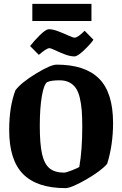

<svg xmlns="http://www.w3.org/2000/svg" viewBox="-20 -949 624 980"><path d="M145 -841.8V-929.2H446.8V-841.8ZM359.9 -661.1Q337.9 -661.1 310.5 -671.6Q283.2 -682.1 261.5 -692.6Q239.7 -703.1 231.9 -703.1Q217.8 -703.1 178.2 -668.9L133.8 -713.9Q152.3 -738.8 183.1 -769.3Q213.9 -799.8 230 -799.8Q250 -799.8 277.8 -789.1Q305.7 -778.3 329.1 -767.6Q352.5 -756.8 360.8 -756.8Q377 -756.8 412.1 -792L457 -746.1Q441.9 -724.1 408.9 -692.6Q376 -661.1 359.9 -661.1ZM314 11.2Q169.4 11.2 98.1 -60.3Q26.9 -131.8 26.9 -285.2Q26.9 -405.8 59.1 -488.8Q88.9 -527.8 163.8 -573.5Q238.8 -619.1 269 -619.1Q414.6 -619.1 485.8 -547.6Q557.1 -476.1 557.1 -320.8Q557.1 -209 526.9 -112.8Q496.1 -76.7 419.7 -32.7Q343.3 11.2 314 11.2ZM307.1 -67.9Q317.4 -67.9 348.9 -80.3Q380.4 -92.8 384.8 -97.2Q399.9 -182.1 399.9 -303.2Q399.9 -351.1 397.2 -385.3Q394.5 -419.4 387.2 -450.2Q379.9 -481 366.9 -499.5Q354 -518.1 333.5 -528.6Q313 -539.1 284.2 -539.1Q240.2 -539.1 221.2 -529.8Q204.6 -520.5 193.8 -459.5Q183.1 -398.4 183.1 -306.2Q183.1 -213.9 194.6 -163.1Q206.1 -112.3 232.7 -90.1Q259.3 -67.9 307.1 -67.9Z"/></svg>

Font: Grenze
Style: Bold
Weight: 700
Designer: Renata Polastri
Foundry: Omnibus-Type
Version: Version 1.002;PS 001.002;hotconv 1.0.88;makeotf.lib2.5.64775